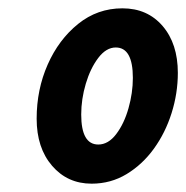

<svg xmlns="http://www.w3.org/2000/svg" viewBox="-20 -720 447 461"><path d="M68 -435Q68 -505 94.5 -565Q121 -625 167.5 -662.5Q214 -700 274 -700Q334 -700 370.5 -657.5Q407 -615 407 -545Q407 -496 392 -448.5Q377 -401 349.5 -363Q322 -325 284 -302Q246 -279 200 -279Q142 -279 105 -322Q68 -365 68 -435ZM175 -445Q175 -373 216 -373Q240 -373 259 -398Q278 -423 288.5 -460Q299 -497 299 -533Q299 -606 258 -606Q235 -606 216 -581Q197 -556 186 -519Q175 -482 175 -445Z"/></svg>

Font: Radio Canada Condensed
Style: Bold Italic
Weight: 700
Width: 3
Italic angle: -12°
Designer: Charles Daoud, Etienne Aubert Bonn, Alexandre Saumier Demers, Jacques Le Bailly
Foundry: Radio-Canada
Version: Version 2.104; ttfautohint (v1.8.4.7-5d5b);gftools[0.9.28.de